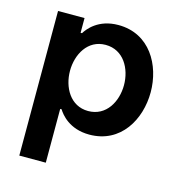

<svg xmlns="http://www.w3.org/2000/svg" viewBox="-108 -638 879 931"><g transform="rotate(15 331.0 -172.0)"><path d="M205 196V-74H212C226 -51 272 10 373 10C531 10 608 -129 608 -265C608 -401 531 -540 373 -540C272 -540 226 -479 212 -456H205V-530H72V196ZM203 -265C203 -347 248 -431 338 -431C429 -431 474 -347 474 -265C474 -183 429 -99 338 -99C248 -99 203 -183 203 -265Z"/></g></svg>

Font: Be Vietnam Pro SemiBold
Style: Regular
Weight: 600
Designer: Lam Bao, Tony Le, Vietanh Nguyen
Foundry: Yellow Type Foundry
Version: Version 1.002